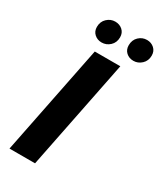

<svg xmlns="http://www.w3.org/2000/svg" viewBox="-222 -980 897 1061"><g transform="rotate(30 226.5 -450.0)"><path d="M29 0 169 -700H332L192 0ZM379 -762Q351 -762 332.5 -779Q314 -796 314 -824Q314 -858 336 -879Q358 -900 388 -900Q415 -900 434 -883Q453 -866 453 -838Q453 -804 430.5 -783Q408 -762 379 -762ZM176 -762Q149 -762 130 -779Q111 -796 111 -824Q111 -858 133.5 -879Q156 -900 185 -900Q213 -900 232 -883Q251 -866 251 -838Q251 -804 228.5 -783Q206 -762 176 -762Z"/></g></svg>

Font: Montserrat
Style: Bold Italic
Weight: 700
Italic angle: -11.3°
Designer: Julieta Ulanovsky
Foundry: Julieta Ulanovsky
Version: Version 9.000; ttfautohint (v1.8.4.7-5d5b)